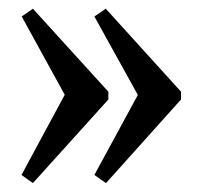

<svg xmlns="http://www.w3.org/2000/svg" viewBox="-20 -430 455 436"><path d="M220.7 -14.2 194.3 -32.7 293 -214.4 194.3 -392.6 220.2 -410.2 391.1 -221.7V-204.1ZM54.7 -14.2 28.8 -32.7 127 -214.8 29.3 -392.6 54.7 -410.2 226.1 -221.7V-204.1Z"/></svg>

Font: Elstob SemiBold
Style: Regular
Weight: 600
Designer: Peter S. Baker
Version: Version 1.015